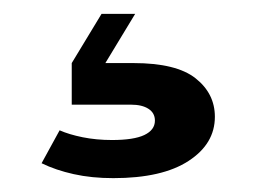

<svg xmlns="http://www.w3.org/2000/svg" viewBox="-20 -37 370 277"><path d="M66 151Q79.5 157 99.2 161Q119 165 141.5 165Q173 165 188.2 157.8Q203.5 150.5 203.5 137Q203.5 126 194.2 120Q185 114 169 114H83.5V54H172.5Q234.5 54 262.2 76Q290 98 290 131.5Q290 170.5 252 195.2Q214 220 143.5 220Q112 220 86.2 214.2Q60.5 208.5 40 198.5ZM126.5 -17H175L132 54H83.5Z"/></svg>

Font: Hepta Slab ExtraLight Medium
Style: Regular
Weight: 500
Version: Version 1.100